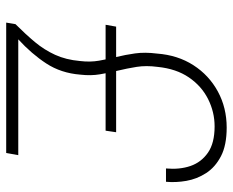

<svg xmlns="http://www.w3.org/2000/svg" viewBox="-86 -666 752 620"><g transform="rotate(90 290.0 -356.0)"><path d="M53 0 58 -30Q91 -63 116 -93Q141 -123 157 -158Q173 -193 177 -238Q181 -271 176 -299.5Q171 -328 164 -356Q157 -384 152.5 -416Q148 -448 153 -487Q158 -554 190.5 -604.5Q223 -655 275.5 -683.5Q328 -712 392 -712Q449 -712 484.5 -693.5Q520 -675 539 -645.5Q558 -616 564 -582Q570 -548 567 -516H524Q528 -560 516 -595Q504 -630 473 -651.5Q442 -673 388 -673Q342 -673 300 -652Q258 -631 230 -590Q202 -549 196 -489Q191 -452 196 -421Q201 -390 208 -361Q215 -332 220 -302.5Q225 -273 221 -239Q216 -177 185 -129.5Q154 -82 107 -39H481L474 0ZM60 -321 66 -355H407L402 -321Z"/></g></svg>

Font: DM Sans 24pt ExtraLight
Style: Italic
Weight: 250
Italic angle: -10°
Designer: Colophon Foundry, Jonny Pinhorn
Foundry: Colophon Foundry
Version: Version 4.004;gftools[0.9.30]